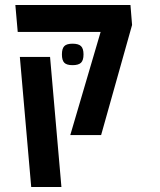

<svg xmlns="http://www.w3.org/2000/svg" viewBox="-20 -629 640 769"><path d="M383 -501H51L41.5 -609H502.5L509 -529L385 -88H261.5ZM59.5 -401H180.5L226 120H105ZM228 -411Q228 -434.5 237.5 -444.2Q247 -454 270.5 -454Q294.5 -454 304.5 -444.2Q314.5 -434.5 314.5 -411Q314.5 -387.5 304.5 -377.8Q294.5 -368 270.5 -368Q247 -368 237.5 -377.8Q228 -387.5 228 -411Z"/></svg>

Font: JuliaMono SemiBold
Style: Italic
Weight: 600
Italic angle: -9°
Monospace: yes
Designer: cormullion
Foundry: corm
Version: Version 0.056; ttfautohint (v1.8.4)